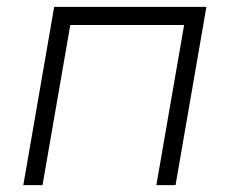

<svg xmlns="http://www.w3.org/2000/svg" viewBox="-20 -540 670 560"><path d="M48 0H104L185 -467H517L436 0H492L582 -520H138Z"/></svg>

Font: Fixel Display 20240404 Light
Style: Italic
Weight: 300
Italic angle: -10°
Designer: AlfaBravo + MacPaw
Foundry: Kyrylo Tkachov, Marchela Mozhyna, Serhii Makarenko, Maria Weinstein, Zakhar Kryvoshyya
Version: Version 1.211;Glyphs 3.2 (3225)